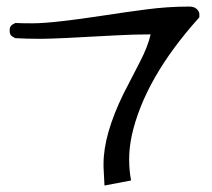

<svg xmlns="http://www.w3.org/2000/svg" viewBox="-20 -573 655 593"><path d="M302.7 0 299.8 -56.6Q299.8 -62.5 299.8 -67.4Q299.8 -157.2 361.3 -283.2Q387.7 -335 412.1 -381.8Q436.5 -428.7 445.3 -466.8Q392.6 -466.8 340.8 -463.9Q151.4 -453.1 106.9 -453.1Q62.5 -453.1 27.3 -455.1Q16.6 -460 13.2 -464.8Q9.8 -469.7 9.8 -478.5Q9.8 -487.3 13.2 -492.2Q16.6 -497.1 27.3 -502Q45.9 -501 80.1 -501Q114.3 -501 172.9 -507.8Q231.4 -514.6 298.3 -524.9Q365.2 -535.2 431.6 -543.9Q498 -552.7 564.5 -552.7Q580.1 -552.7 587.9 -544.9Q595.7 -537.1 595.7 -529.8Q595.7 -522.5 595.7 -519.5Q425.8 -331.1 386.7 -153.3Q378.9 -115.2 378.9 -81.1Q378.9 -46.9 384.8 -15.6Z"/></svg>

Font: Architects Daughter
Style: Regular
Weight: 400
Designer: Kimberly Geswein
Foundry: Kimberly Geswein
Version: Version 1.003 2010